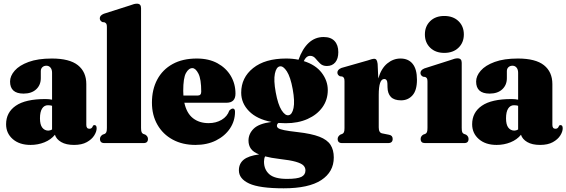

<svg xmlns="http://www.w3.org/2000/svg" viewBox="-20 -775 3068 1040"><path d="M13 -102Q13 -166 65.5 -202.2Q118 -238.5 226 -238.5Q246.5 -238.5 262 -235V-381Q262 -398.5 253.5 -408.8Q245 -419 231.5 -419Q218 -419 209.5 -411Q201 -403 201 -389.5V-351.5Q201 -314.5 176 -291.2Q151 -268 107.5 -268Q34.5 -268 34.5 -333.5Q34.5 -363.5 59.5 -392.2Q84.5 -421 135 -439.5Q185.5 -458 260.5 -458Q356.5 -458 402 -421.8Q447.5 -385.5 447.5 -319.5V-98.5Q447.5 -77.5 464.5 -77.5Q478.5 -77.5 483.5 -93.5Q486 -97.5 491.5 -97.5Q503.5 -97.5 503.5 -80Q503.5 -62 490.2 -41Q477 -20 450 -5Q423 10 381 10Q338 10 311.5 -5.5Q285 -21 277.5 -45Q256 -18.5 220.8 -4.2Q185.5 10 145.5 10Q85.5 10 49.2 -21.5Q13 -53 13 -102ZM196.5 -134Q196.5 -100 208.8 -84Q221 -68 241 -67.5Q251.5 -67.5 262 -73.5V-202Q252.5 -205 239.5 -205Q219.5 -205 208 -187Q196.5 -169 196.5 -134Z M744 -731V-82.5Q744 -66.5 746.8 -59.8Q749.5 -53 755.5 -50L767.5 -45.5Q781.5 -36 781.5 -22.5Q781.5 0 758 0H545Q521.5 0 521.5 -22.5Q521.5 -36 535.5 -45.5L547.5 -50Q553.5 -53 556.2 -59.8Q559 -66.5 559 -82.5V-629.5Q559 -641 556 -646Q553 -651 546.5 -654L534.5 -655.5Q520.5 -662.5 520.5 -676Q520.5 -691.5 542.5 -700.5L682 -745Q697.5 -751 706 -753Q714.5 -755 722 -755Q744 -755 744 -731Z M1255.5 -268Q1255.5 -218.5 1207 -218.5H978.5Q991 -161.5 1025.2 -134.8Q1059.5 -108 1110 -108Q1150 -108 1180.5 -126Q1211 -144 1222 -176Q1233 -187 1241 -187Q1253 -187 1253 -169.5Q1253 -120 1225.8 -79.2Q1198.5 -38.5 1150.2 -14.2Q1102 10 1038.5 10Q968.5 10 915.5 -18.8Q862.5 -47.5 832.8 -99.2Q803 -151 803 -219Q803 -290.5 831.8 -344.2Q860.5 -398 914.8 -428Q969 -458 1046 -458Q1111 -458 1157.8 -432.5Q1204.5 -407 1230 -364Q1255.5 -321 1255.5 -268ZM972.5 -282.5Q972.5 -269.5 973.5 -257.5H1051Q1070 -257.5 1070 -278.5Q1070 -346.5 1054.8 -376.2Q1039.5 -406 1022 -406Q1002 -406 987.2 -379.2Q972.5 -352.5 972.5 -282.5Z M1592 -59.5Q1667 -51 1709.8 -34.5Q1752.5 -18 1770.2 9.5Q1788 37 1788 78Q1788 156 1720.2 200.5Q1652.5 245 1516.5 245Q1385.5 245 1329.8 219.2Q1274 193.5 1274 147.5Q1274 111.5 1299.8 90.2Q1325.5 69 1383.5 61.5Q1352 49 1339 30.5Q1326 12 1326 -13.5Q1326 -50 1354 -77.8Q1382 -105.5 1450.5 -114.5Q1371.5 -129.5 1329 -172.8Q1286.5 -216 1286.5 -273Q1286.5 -354.5 1351 -406.2Q1415.5 -458 1530 -458Q1565.5 -458 1597 -451.5Q1618 -511 1652.2 -542.8Q1686.5 -574.5 1733 -574.5Q1772 -574.5 1792.2 -552.8Q1812.5 -531 1812.5 -492.5Q1812.5 -457 1796 -437.2Q1779.5 -417.5 1750.5 -417.5Q1727.5 -417.5 1713.8 -431.2Q1700 -445 1688.5 -458.8Q1677 -472.5 1660 -472.5Q1638.5 -472.5 1625.5 -444Q1689.5 -424 1722.5 -380.8Q1755.5 -337.5 1755.5 -287Q1755.5 -234.5 1726.5 -194Q1697.5 -153.5 1646 -130.5Q1594.5 -107.5 1527.5 -107.5Q1507 -107.5 1488.5 -109Q1480 -103.5 1480 -93.5Q1480 -86 1487.8 -80.5Q1495.5 -75 1519.2 -70Q1543 -65 1592 -59.5ZM1495.5 -415.5Q1476.5 -412 1469 -376.2Q1461.5 -340.5 1473.5 -275Q1485.5 -209 1505.2 -178Q1525 -147 1544 -151Q1562.5 -154.5 1570 -190Q1577.5 -225.5 1565.5 -292Q1553.5 -358 1533.8 -388.5Q1514 -419 1495.5 -415.5ZM1410 100.5Q1410 143.5 1438.8 168.8Q1467.5 194 1534.5 194Q1590.5 194 1612.5 183Q1634.5 172 1634.5 148Q1634.5 132.5 1623.5 121.2Q1612.5 110 1582.2 101.2Q1552 92.5 1494 86Q1447.5 80.5 1416 72Q1410 84 1410 100.5Z M2025.5 -429 2029 -350Q2045 -404.5 2077.5 -431.2Q2110 -458 2149.5 -458Q2192 -458 2215.2 -429.2Q2238.5 -400.5 2238.5 -343Q2238.5 -285.5 2214.2 -258.5Q2190 -231.5 2152.5 -231.5Q2115 -231.5 2097.2 -250Q2079.5 -268.5 2079 -302.5L2078.5 -322.5Q2078 -347 2061 -347Q2031.5 -347 2031.5 -261V-85Q2031.5 -56 2050 -52.5L2087.5 -45Q2107 -41.5 2107 -22.5Q2107 0 2082.5 0H1832.5Q1809 0 1809 -22.5Q1809 -35.5 1823 -45.5L1834.5 -50Q1840.5 -53 1843.2 -59.5Q1846 -66 1846 -81V-335Q1846 -347 1843.2 -352.2Q1840.5 -357.5 1834 -360.5L1821 -362Q1807.5 -369 1807.5 -382Q1807.5 -398 1829.5 -407L1971.5 -447.5Q1996.5 -456.5 2007 -456.5Q2015 -456.5 2019.2 -450.5Q2023.5 -444.5 2025.5 -429Z M2386.5 -488.5Q2339 -488.5 2310.2 -516.5Q2281.5 -544.5 2281.5 -588.5Q2281.5 -632.5 2310.2 -660.5Q2339 -688.5 2386.5 -688.5Q2434.5 -688.5 2463.5 -660.5Q2492.5 -632.5 2492.5 -588.5Q2492.5 -544.5 2463.5 -516.5Q2434.5 -488.5 2386.5 -488.5ZM2481 -435V-82.5Q2481 -66.5 2483.5 -59.8Q2486 -53 2492.5 -50L2504.5 -45.5Q2518 -36.5 2518 -22.5Q2518 0 2495 0H2281.5Q2258.5 0 2258.5 -22.5Q2258.5 -36.5 2272 -45.5L2284 -50Q2290 -53 2292.8 -59.8Q2295.5 -66.5 2295.5 -82.5V-333.5Q2295.5 -345 2292.8 -350Q2290 -355 2283.5 -358L2271.5 -359.5Q2257.5 -366.5 2257.5 -380Q2257.5 -395.5 2279 -404.5L2418.5 -449Q2434.5 -455 2442.8 -457Q2451 -459 2459 -459Q2481 -459 2481 -435Z M2537.5 -102Q2537.5 -166 2590 -202.2Q2642.5 -238.5 2750.5 -238.5Q2771 -238.5 2786.5 -235V-381Q2786.5 -398.5 2778 -408.8Q2769.5 -419 2756 -419Q2742.5 -419 2734 -411Q2725.5 -403 2725.5 -389.5V-351.5Q2725.5 -314.5 2700.5 -291.2Q2675.5 -268 2632 -268Q2559 -268 2559 -333.5Q2559 -363.5 2584 -392.2Q2609 -421 2659.5 -439.5Q2710 -458 2785 -458Q2881 -458 2926.5 -421.8Q2972 -385.5 2972 -319.5V-98.5Q2972 -77.5 2989 -77.5Q3003 -77.5 3008 -93.5Q3010.5 -97.5 3016 -97.5Q3028 -97.5 3028 -80Q3028 -62 3014.8 -41Q3001.5 -20 2974.5 -5Q2947.5 10 2905.5 10Q2862.5 10 2836 -5.5Q2809.5 -21 2802 -45Q2780.5 -18.5 2745.2 -4.2Q2710 10 2670 10Q2610 10 2573.8 -21.5Q2537.5 -53 2537.5 -102ZM2721 -134Q2721 -100 2733.2 -84Q2745.5 -68 2765.5 -67.5Q2776 -67.5 2786.5 -73.5V-202Q2777 -205 2764 -205Q2744 -205 2732.5 -187Q2721 -169 2721 -134Z"/></svg>

Font: Fraunces 144pt S050 Black
Style: Regular
Weight: 900
Version: Version 1.000; ttfautohint (v1.8.3)